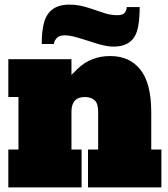

<svg xmlns="http://www.w3.org/2000/svg" viewBox="-20 -813 728 833"><path d="M348.1 -392.1Q290 -392.1 290 -328.1V-164.1H334V0H16.1V-164.1H60.1V-392.1H16.1V-556.2H290V-487.8L316.9 -514.6Q374 -569.8 457.5 -569.8Q541 -570.3 588.4 -511.7Q635.7 -453.1 636.2 -328.1V-164.1H680.2V0H361.8V-164.1H405.8V-328.1Q406.2 -362.3 391.6 -377Q377 -391.6 348.1 -392.1ZM161.1 -622.1Q161.1 -709.5 184.6 -747.1Q212.9 -793 280.8 -793Q323.7 -793 369.6 -777.3Q415 -761.7 439.9 -753.9Q464.8 -747.1 489.3 -747.1Q513.7 -747.1 522 -758.8Q529.8 -770.5 529.8 -782.2H585.9Q585.9 -693.8 565.9 -657.7Q540.5 -610.8 473.1 -610.8Q440.9 -610.4 390.1 -627Q338.9 -643.6 311.5 -651.4Q243.2 -670.4 224.6 -646Q213.9 -632.8 213.9 -622.1Z"/></svg>

Font: AlfaSlabOne-Regular
Style: Regular
Weight: 400
Designer: JM Sole
Foundry: JM Sole
Version: Version 1.001